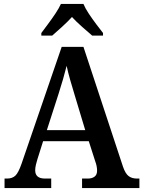

<svg xmlns="http://www.w3.org/2000/svg" viewBox="-20 -951 725 971"><path d="M3 0V-48H16Q42 -48 57.5 -62.5Q73 -77 89 -123L292 -714H402L602 -108Q614 -73 630.5 -60.5Q647 -48 672 -48H685V0H395V-48H425Q445 -48 458 -57.5Q471 -67 471 -88Q471 -99 468.5 -111.5Q466 -124 462 -134L429 -237H198L169 -145Q165 -133 161.5 -117.5Q158 -102 158 -90Q158 -48 207 -48H239V0ZM217 -293H411L358 -469Q346 -508 335 -546.5Q324 -585 317 -618Q309 -586 298.5 -549.5Q288 -513 276 -476ZM189 -784Q203 -803 222.5 -829Q242 -855 260 -882Q278 -909 288 -931H402Q411 -909 429 -882Q447 -855 466.5 -829Q486 -803 501 -784V-771H446Q424 -790 394.5 -816Q365 -842 344 -865Q323 -842 294.5 -816Q266 -790 244 -771H189Z"/></svg>

Font: Noto Serif SemiCondensed SemiBold
Style: Regular
Weight: 600
Width: 4
Designer: Monotype Design Team
Foundry: Monotype Imaging Inc.
Version: Version 2.013; ttfautohint (v1.8.4.7-5d5b)